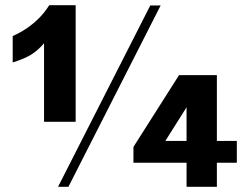

<svg xmlns="http://www.w3.org/2000/svg" viewBox="-20 -721 940 741"><path d="M150 -554Q126 -526 100 -510Q74 -494 29 -480V-582Q59 -595 85 -613Q111 -631 132.5 -653Q154 -675 170 -701H272V-251H150ZM560 -700H600L244 0H204ZM495 -154 671 -431H817V-177H894V-93H817V0H700V-93H495ZM700 -177V-307L618 -177Z"/></svg>

Font: Moderustic ExtraBold
Style: Regular
Weight: 800
Designer: Tural Alisoy
Foundry: TAFT Foundry
Version: Version 2.120